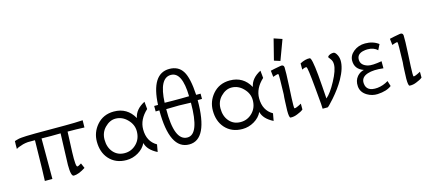

<svg xmlns="http://www.w3.org/2000/svg" viewBox="-52 -1081 3463 1548"><g transform="rotate(-15 1680.0 -307.0)"><path d="M600 -394 599 -334Q529 -337 459 -337L452 -166Q448 -45 463 -45Q472 -45 497 -61L515 -19Q456 19 416 19Q392 19 392 -76Q392 -102 395 -166Q398 -253 401 -338Q320 -336 242 -338V0H179Q182 -36 187 -338H128Q105 -336 86 -331Q38 -317 28 -307V-342Q29 -352 29 -373L45 -378Q68 -385 87 -386Q137 -392 452 -390Q535 -390 600 -394Z M1129 -51 1118 10Q1039 -30 1025 -90Q1004 -46 958 -19Q912 8 860 8Q769 8 715 -53Q666 -109 666 -197Q666 -274 716 -333Q771 -397 860 -397Q972 -397 1027 -298Q1040 -368 1120 -409L1126 -347Q1052 -279 1052 -196Q1052 -95 1129 -51ZM999 -196Q999 -252 956 -295Q914 -338 858 -338Q810 -338 769 -296Q730 -256 730 -197Q730 -132 766 -91Q802 -50 860 -50Q917 -50 958 -91Q999 -132 999 -196Z M1574 -355V-311H1538Q1538 17 1381 17Q1218 17 1218 -311Q1188 -311 1187 -310V-356H1219Q1231 -613 1381 -613Q1457 -613 1493 -555Q1529 -498 1537 -355ZM1415 -358 1479 -359Q1475 -563 1381 -563Q1284 -563 1275 -359Q1284 -359 1306 -358.5Q1328 -358 1342 -358ZM1480 -305Q1453 -306 1381 -308Q1376 -308 1274 -306Q1271 -41 1381 -41Q1480 -41 1480 -305Z M2097 -51 2086 10Q2007 -30 1993 -90Q1972 -46 1926 -19Q1880 8 1828 8Q1737 8 1683 -53Q1634 -109 1634 -197Q1634 -274 1684 -333Q1739 -397 1828 -397Q1940 -397 1995 -298Q2008 -368 2088 -409L2094 -347Q2020 -279 2020 -196Q2020 -95 2097 -51ZM1967 -196Q1967 -252 1924 -295Q1882 -338 1826 -338Q1778 -338 1737 -296Q1698 -256 1698 -197Q1698 -132 1734 -91Q1770 -50 1828 -50Q1885 -50 1926 -91Q1967 -132 1967 -196Z M2258 -633 2326 -610 2264 -443 2214 -459ZM2334 -68V-19Q2316 -4 2284 8Q2254 21 2225 19Q2213 18 2213 -42Q2213 -70 2216 -120Q2216 -130 2217.5 -149Q2219 -168 2220 -177Q2225 -340 2221 -344Q2219 -346 2215 -346Q2211 -346 2201.5 -343Q2192 -340 2183 -337L2175 -334L2169 -387Q2192 -393 2254 -404Q2280 -409 2283 -386Q2285 -346 2279 -232Q2272 -109 2272 -72Q2272 -46 2275 -45Q2284 -41 2334 -68Z M2734 -324Q2737 -260 2687 -171Q2650 -106 2591 -39Q2541 17 2535 17H2493Q2494 17 2491 -25Q2488 -67 2479 -160Q2463 -337 2454 -340Q2443 -344 2416 -330V-382Q2462 -406 2498 -403Q2515 -402 2529 -255Q2532 -221 2537 -155Q2542 -89 2544 -55Q2583 -87 2628 -171Q2674 -256 2674 -305Q2674 -332 2661 -349Q2659 -353 2653 -360Q2647 -367 2645 -370Q2642 -379 2658.5 -388Q2675 -397 2696 -396Q2707 -394 2718 -376Q2732 -354 2734 -324Z M3071 -368 3048 -322Q3019 -352 2965 -352Q2948 -352 2926 -347Q2877 -334 2877 -290Q2877 -242 2936 -225Q2969 -216 3051 -230V-171Q2969 -181 2920 -165Q2862 -146 2866 -95Q2871 -23 2964 -31Q3013 -36 3056 -63L3070 -18Q3029 14 2953 18Q2906 20 2866 -4Q2818 -33 2814 -83Q2810 -132 2838 -165Q2862 -192 2895 -199Q2823 -224 2823 -294Q2823 -338 2862 -370Q2903 -403 2959 -403Q3025 -403 3071 -368Z M3328 -68V-19Q3310 -4 3278 8Q3248 21 3219 19Q3207 18 3207 -42Q3207 -70 3210 -120Q3210 -130 3211.5 -149Q3213 -168 3214 -177Q3219 -340 3215 -344Q3213 -346 3209 -346Q3205 -346 3195.5 -343Q3186 -340 3177 -337L3169 -334L3163 -387Q3186 -393 3248 -404Q3274 -409 3277 -386Q3279 -346 3273 -232Q3266 -109 3266 -72Q3266 -46 3269 -45Q3278 -41 3328 -68Z"/></g></svg>

Font: GFS Neohellenic Rg
Style: Regular
Weight: 400
Designer: Takis Katsoulidis and George D. Matthiopoulos
Foundry: Takis Katsoulidis and George D. Matthiopoulos
Version: Version 1.0